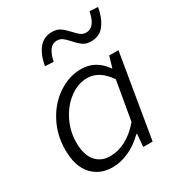

<svg xmlns="http://www.w3.org/2000/svg" viewBox="-191 -925 981 1061"><g transform="rotate(-30 299.5 -395.0)"><path d="M38 -201Q38 -295 79.5 -374Q121 -453 190 -499Q259 -545 336 -545Q384 -545 422 -523Q460 -501 485 -463H489L509 -532H568L479 0H419L426 -81H422Q377 -36 324 -11.5Q271 13 218 13Q137 13 87.5 -41.5Q38 -96 38 -201ZM432 -152 475 -400Q417 -485 341 -485Q281 -485 228 -445.5Q175 -406 143 -341.5Q111 -277 111 -206Q111 -127 145 -87Q179 -47 236 -47Q343 -47 432 -152ZM368 -704Q349 -726 334 -737Q319 -748 299 -748Q270 -748 252 -723Q234 -698 226 -655L172 -658Q183 -724 214.5 -763.5Q246 -803 299 -803Q330 -803 350 -789.5Q370 -776 395 -749Q414 -727 429 -716Q444 -705 464 -705Q519 -705 537 -798L590 -795Q578 -729 547.5 -689Q517 -649 463 -649Q432 -649 412 -663Q392 -677 368 -704Z"/></g></svg>

Font: Nebula Sans Book
Style: Regular
Weight: 400
Italic angle: -9°
Designer: Paul D. Hunt for Adobe (as Source Sans)
Foundry: Nebula Entertainment & Broadcasting LLC
Version: Version 1.010